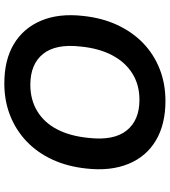

<svg xmlns="http://www.w3.org/2000/svg" viewBox="30 -784 765 864"><g transform="rotate(-90 412.0 -352.5)"><path d="M389 10Q284 10 211.5 -33Q139 -76 106 -156.5Q73 -237 85 -345Q94 -431 125.5 -499Q157 -567 207.5 -615Q258 -663 324 -689Q390 -715 468 -715Q574 -715 645.5 -672Q717 -629 750.5 -549.5Q784 -470 772 -362Q763 -275 731 -206.5Q699 -138 649 -90Q599 -42 533 -16Q467 10 389 10ZM394 -107Q462 -107 513 -139Q564 -171 595 -230Q626 -289 634 -371Q647 -483 601 -540.5Q555 -598 462 -598Q395 -598 343.5 -567Q292 -536 261.5 -477.5Q231 -419 223 -336Q210 -223 256 -165Q302 -107 394 -107Z"/></g></svg>

Font: Nunito Sans 8pt
Style: Bold Italic
Weight: 700
Italic angle: -9°
Version: Version 3.101;gftools[0.9.27]